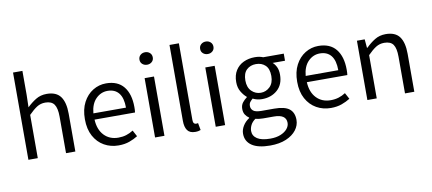

<svg xmlns="http://www.w3.org/2000/svg" viewBox="-79 -1017 3475 1546"><g transform="rotate(-10 1658.0 -244.0)"><path d="M83.5 0V-713.4H160.2V-517.1L157.7 -416Q192.4 -449.7 231 -473.4Q269.5 -497.1 319.8 -497.1Q397.9 -497.1 432.6 -449.7Q467.3 -402.3 467.3 -309.1V0H391.1V-298.8Q391.1 -368.2 369.4 -399.2Q347.7 -430.2 296.4 -430.2Q258.3 -430.2 228 -410.9Q197.8 -391.6 160.2 -353.5V0Z M819.8 12.2Q755.4 12.2 702.6 -17.6Q649.9 -47.4 618.9 -104.2Q587.9 -161.1 587.9 -242.2Q587.9 -323.2 617.9 -380.1Q647.9 -437 697.5 -467.3Q747.1 -497.6 804.7 -497.6Q900.4 -497.6 949 -437.3Q997.6 -377 997.6 -270Q997.6 -257.8 997.1 -246.6Q996.6 -235.4 995.1 -226.1H664.1Q668 -144 712.6 -96.9Q757.3 -49.8 829.1 -49.8Q864.3 -49.8 894 -59.1Q923.8 -68.4 950.7 -85.9L978 -35.2Q947.3 -15.6 908.4 -1.7Q869.6 12.2 819.8 12.2ZM663.6 -277.3H930.2Q930.2 -356.4 898.4 -396.2Q866.7 -436 806.6 -436Q752 -436 711.2 -395Q670.4 -354 663.6 -277.3Z M1119.1 0V-484.9H1195.8V0ZM1158.7 -587.9Q1135.7 -587.9 1119.9 -601.8Q1104 -615.7 1104 -638.2Q1104 -661.6 1119.9 -675.8Q1135.7 -689.9 1158.7 -689.9Q1181.2 -689.9 1197 -675.8Q1212.9 -661.6 1212.9 -638.2Q1212.9 -615.7 1197 -601.8Q1181.2 -587.9 1158.7 -587.9Z M1445.8 12.2Q1401.9 12.2 1382.3 -14.9Q1362.8 -42 1362.8 -92.8V-713.4H1439.5V-86.9Q1439.5 -68.4 1446 -60.1Q1452.6 -51.8 1461.9 -51.8Q1465.8 -51.8 1469.5 -52Q1473.1 -52.2 1480 -53.7L1490.7 4.4Q1482.4 7.8 1471.9 10Q1461.4 12.2 1445.8 12.2Z M1615.2 0V-484.9H1691.9V0ZM1654.8 -587.9Q1631.8 -587.9 1616 -601.8Q1600.1 -615.7 1600.1 -638.2Q1600.1 -661.6 1616 -675.8Q1631.8 -689.9 1654.8 -689.9Q1677.2 -689.9 1693.1 -675.8Q1709 -661.6 1709 -638.2Q1709 -615.7 1693.1 -601.8Q1677.2 -587.9 1654.8 -587.9Z M2021.5 225.1Q1923.3 225.1 1872.6 190.7Q1821.8 156.2 1821.8 93.8Q1821.8 61.5 1840.6 30.5Q1859.4 -0.5 1892.6 -22.5V-26.4Q1874.5 -38.1 1862.3 -56.9Q1850.1 -75.7 1850.1 -104.5Q1850.1 -135.3 1867.2 -156.5Q1884.3 -177.7 1902.8 -190.4V-194.3Q1878.9 -213.9 1859.4 -246.8Q1839.8 -279.8 1839.8 -325.2Q1839.8 -381.8 1864 -420.2Q1888.2 -458.5 1929.4 -477.8Q1970.7 -497.1 2021 -497.1Q2043.5 -497.1 2059.6 -493.7Q2075.7 -490.2 2088.9 -484.9H2256.8V-426.8H2155.3Q2173.8 -411.6 2185.8 -386Q2197.8 -360.4 2197.8 -323.2Q2197.8 -243.2 2147.5 -198.7Q2097.2 -154.3 2021 -154.3Q1981.4 -154.3 1946.8 -171.9Q1933.6 -160.2 1924.3 -148.4Q1915 -136.7 1915 -116.2Q1915 -92.8 1933.3 -77.4Q1951.7 -62 2001.5 -62H2103.5Q2189.5 -62 2227.3 -32.2Q2265.1 -2.4 2265.1 58.1Q2265.1 102.5 2236.1 140.6Q2207 178.7 2152.6 201.9Q2098.1 225.1 2021.5 225.1ZM2032.7 170.4Q2081.5 170.4 2116.9 155.8Q2152.3 141.1 2171.4 117.9Q2190.4 94.7 2190.4 68.8Q2190.4 34.2 2165.3 17.1Q2140.1 0 2090.3 0H2003.4Q1990.2 0 1973.9 -1.7Q1957.5 -3.4 1940.9 -7.8Q1913.6 11.2 1901.6 35.6Q1889.6 60.1 1889.6 83.5Q1889.6 123.5 1925.5 147Q1961.4 170.4 2032.7 170.4ZM2021 -206.5Q2064 -206.5 2095.5 -237.3Q2127 -268.1 2127 -325.2Q2127 -384.8 2097.2 -412.8Q2067.4 -440.9 2021 -440.9Q1974.6 -440.9 1944.6 -412.4Q1914.6 -383.8 1914.6 -325.2Q1914.6 -268.6 1946 -237.5Q1977.5 -206.5 2021 -206.5Z M2555.7 12.2Q2491.2 12.2 2438.5 -17.6Q2385.7 -47.4 2354.7 -104.2Q2323.7 -161.1 2323.7 -242.2Q2323.7 -323.2 2353.8 -380.1Q2383.8 -437 2433.3 -467.3Q2482.9 -497.6 2540.5 -497.6Q2636.2 -497.6 2684.8 -437.3Q2733.4 -377 2733.4 -270Q2733.4 -257.8 2732.9 -246.6Q2732.4 -235.4 2731 -226.1H2399.9Q2403.8 -144 2448.5 -96.9Q2493.2 -49.8 2564.9 -49.8Q2600.1 -49.8 2629.9 -59.1Q2659.7 -68.4 2686.5 -85.9L2713.9 -35.2Q2683.1 -15.6 2644.3 -1.7Q2605.5 12.2 2555.7 12.2ZM2399.4 -277.3H2666Q2666 -356.4 2634.3 -396.2Q2602.5 -436 2542.5 -436Q2487.8 -436 2447 -395Q2406.2 -354 2399.4 -277.3Z M2855 0V-484.9H2918.5L2924.8 -414.6H2928.7Q2963.4 -449.2 3002.2 -473.1Q3041 -497.1 3091.3 -497.1Q3169.9 -497.1 3204.3 -450Q3238.8 -402.8 3238.8 -309.6V0H3162.6V-299.3Q3162.6 -368.7 3141.4 -399.4Q3120.1 -430.2 3067.9 -430.2Q3029.8 -430.2 2999.5 -410.9Q2969.2 -391.6 2931.6 -353.5V0Z"/></g></svg>

Font: Varta Light
Style: Regular
Weight: 400
Version: Version 1.004